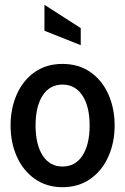

<svg xmlns="http://www.w3.org/2000/svg" viewBox="-20 -769 521 799"><path d="M24 -247Q24 -318 50 -376.5Q76 -435 124.5 -469Q173 -503 240 -503Q307 -503 356 -469Q405 -435 431 -376.5Q457 -318 457 -247Q457 -176 431 -117.5Q405 -59 356 -24.5Q307 10 240 10Q174 10 125 -24.5Q76 -59 50 -117.5Q24 -176 24 -247ZM353 -247Q353 -326 323 -371.5Q293 -417 240 -417Q187 -417 157.5 -371.5Q128 -326 128 -247Q128 -168 157.5 -122Q187 -76 240 -76Q294 -76 323.5 -122Q353 -168 353 -247ZM165 -641V-749L316 -652V-581Z"/></svg>

Font: Cabin Condensed Medium
Style: Regular
Weight: 500
Width: 3
Version: Version 2.001